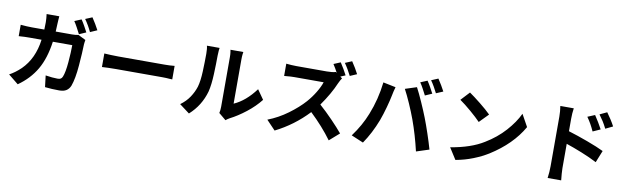

<svg xmlns="http://www.w3.org/2000/svg" viewBox="-51 -1495 7152 2192"><g transform="rotate(10 3525.0 -399.0)"><path d="M848 -664 768 -629Q767 -631 766 -633Q750 -664 730 -701.5Q710 -739 690 -768L769 -801Q789 -772 811 -732.5Q833 -693 848 -664ZM502 -613H690Q728 -613 765 -620L852 -577Q850 -564 847.5 -548.5Q845 -533 845 -525Q843 -433 830.5 -277.5Q818 -122 786 -35Q770 3 739.5 22.5Q709 42 657 42Q572 42 492 33L476 -100Q558 -87 616 -87Q640 -87 652.5 -95Q665 -103 673 -122Q695 -176 705 -294Q715 -412 715 -493H490Q463 -297 387.5 -167.5Q312 -38 179 55L63 -39Q129 -74 194 -136Q330 -270 359 -493H227Q202 -493 165 -492Q128 -491 95 -488V-620Q170 -613 227 -613H370Q372 -655 372 -700Q372 -717 370 -745Q368 -773 365 -792H512Q510 -773 508.5 -747Q507 -721 506 -702Q505 -656 502 -613ZM808 -813 887 -846Q907 -816 930.5 -777Q954 -738 968 -710L888 -675Q873 -708 851.5 -745.5Q830 -783 808 -813Z M1092 -306V-463Q1121 -461 1167.5 -459Q1214 -457 1253 -457H1790Q1852 -457 1897 -462Q1902 -463 1907 -463V-306Q1896 -306 1880 -307Q1835 -311 1790 -311H1253Q1210 -311 1165.5 -309.5Q1121 -308 1092 -306Z M2162 44 2045 -44Q2110 -91 2150 -151.5Q2190 -212 2210 -276Q2230 -345 2234.5 -458Q2239 -571 2239 -662Q2239 -722 2230 -754H2377Q2376 -749 2373 -721.5Q2370 -694 2370 -663Q2370 -575 2365 -449.5Q2360 -324 2340 -243Q2292 -72 2162 44ZM2586 47 2503 -22Q2511 -56 2511 -96V-669Q2511 -703 2507.5 -727.5Q2504 -752 2503 -755H2652Q2651 -752 2648 -727Q2645 -702 2645 -668V-155Q2779 -214 2892 -366L2969 -256Q2904 -173 2810.5 -100Q2717 -27 2630 17Q2605 31 2590 44Q2588 46 2586 47Z M3975 -731 3896 -697Q3880 -729 3858 -767Q3836 -805 3815 -834L3894 -867Q3915 -837 3938 -798Q3961 -759 3975 -731ZM3791 -671 3814 -654Q3807 -644 3796.5 -626Q3786 -608 3779 -591Q3725 -463 3622 -317Q3699 -249 3776.5 -168.5Q3854 -88 3901 -31L3787 69Q3683 -73 3535 -214Q3370 -39 3159 66L3056 -42Q3178 -89 3286 -168.5Q3394 -248 3466 -329Q3517 -387 3557 -453Q3597 -519 3615 -574H3276Q3233 -574 3186 -569Q3168 -568 3158 -567V-709Q3180 -706 3217 -704Q3254 -702 3276 -702H3629Q3694 -702 3732 -714L3744 -705Q3717 -756 3689 -799L3768 -832Q3788 -802 3811 -762.5Q3834 -723 3848 -695Z M4780 -798Q4800 -769 4822 -729.5Q4844 -690 4859 -661L4779 -626Q4777 -631 4774 -636Q4758 -667 4739 -702.5Q4720 -738 4701 -765ZM4898 -843Q4918 -813 4941.5 -774Q4965 -735 4979 -707L4899 -673Q4883 -705 4861.5 -743Q4840 -781 4819 -810ZM4192 -311Q4264 -490 4287 -691L4433 -661Q4426 -638 4419 -608.5Q4412 -579 4409 -561Q4398 -505 4374.5 -419Q4351 -333 4324 -260Q4263 -101 4176 26L4036 -33Q4136 -168 4192 -311ZM4686 -332Q4656 -414 4615 -507Q4574 -600 4541 -661L4674 -704Q4707 -642 4749 -547.5Q4791 -453 4821 -376Q4849 -304 4882.5 -204.5Q4916 -105 4938 -27L4790 21Q4747 -164 4686 -332Z M5281 -749Q5336 -711 5413.5 -649Q5491 -587 5539 -539L5437 -435Q5394 -480 5320 -543.5Q5246 -607 5187 -648ZM5166 -94Q5402 -133 5549 -225Q5678 -303 5771.5 -407Q5865 -511 5913 -614L5991 -473Q5870 -260 5621 -103Q5545 -56 5450.5 -18.5Q5356 19 5250 38Z M6957 -651 6873 -610Q6850 -656 6828.5 -690Q6807 -724 6780 -760L6863 -799Q6886 -768 6912.5 -727Q6939 -686 6957 -651ZM6823 -593 6736 -554Q6715 -600 6695 -635.5Q6675 -671 6648 -709L6732 -744Q6754 -711 6779.5 -669.5Q6805 -628 6823 -593ZM6470 -656V-510Q6575 -478 6694.5 -434Q6814 -390 6888 -354L6832 -215Q6751 -257 6652.5 -296.5Q6554 -336 6470 -364V-81Q6470 -60 6473 -17.5Q6476 25 6480 58H6323Q6328 27 6330.5 -12.5Q6333 -52 6333 -81V-656Q6333 -683 6330.5 -716Q6328 -749 6323 -777H6479Q6470 -719 6470 -656Z"/></g></svg>

Font: Source Han Sans CN Bold
Style: Bold
Weight: 700
Designer: Ryoko NISHIZUKA 西塚涼子 (kana & ideographs); Paul D. Hunt (Latin, Greek & Cyrillic); Wenlong ZHANG 张文龙 (bopomofo); Sandoll 
Foundry: Adobe Systems Incorporated
Version: Version 1.00;May 30, 2023;FontCreator 11.5.0.2422 32-bit